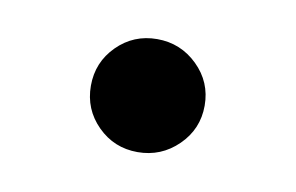

<svg xmlns="http://www.w3.org/2000/svg" viewBox="-33 -183 371 241"><g transform="rotate(10 152.0 -63.0)"><path d="M152 9Q122 9 101 -12Q80 -33 80 -63Q80 -93 101 -114Q122 -135 152 -135Q182 -135 203.5 -114Q225 -93 225 -63Q225 -33 203.5 -12Q182 9 152 9Z"/></g></svg>

Font: Frank Ruhl Libre Medium
Style: Regular
Weight: 500
Designer: Yanek Iontef
Foundry: Fontef
Version: Version 6.004